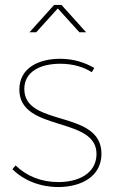

<svg xmlns="http://www.w3.org/2000/svg" viewBox="-20 -754 467 774"><path d="M198 -734 99 -624H126L213 -720L300 -624H327L228 -734ZM350 -463 360 -480C322 -502 277 -517 222 -517C133 -517 58 -478 58 -393C58 -219 375 -288 369 -129C366 -54 296 -20 215 -20C147 -20 87 -44 43 -87L30 -72C76 -26 143 0 215 0C305 0 389 -41 389 -134C389 -314 78 -240 78 -395C78 -465 142 -497 223 -497C274 -497 317 -484 350 -463Z"/></svg>

Font: Montserrat Thin
Style: Regular
Weight: 250
Designer: Julieta Ulanovsky
Foundry: Julieta Ulanovsky
Version: Version 4.000